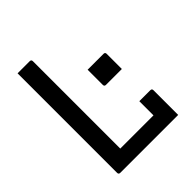

<svg xmlns="http://www.w3.org/2000/svg" viewBox="-195 -820 940 940"><g transform="rotate(-45 275.0 -350.0)"><path d="M337 -470H447Q458 -470 458 -459V-354H348Q337 -354 337 -365ZM93 0Q82 0 82 -11V-700H166Q177 -700 177 -689V-84H407V-182H483Q494 -182 494 -171V0Z"/></g></svg>

Font: Recursive Sn Lnr St
Style: Regular
Weight: 400
Version: Version 1.079;hotconv 1.0.112;makeotfexe 2.5.65598; ttfautoh